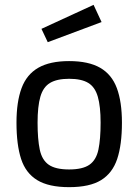

<svg xmlns="http://www.w3.org/2000/svg" viewBox="-20 -762 571 792"><path d="M265 10Q181 10 133.5 -19Q86 -48 67 -106.5Q48 -165 48 -256Q48 -342 69 -398.5Q90 -455 138 -482.5Q186 -510 265 -510Q345 -510 393 -482.5Q441 -455 462 -398.5Q483 -342 483 -256Q483 -165 463.5 -106.5Q444 -48 397 -19Q350 10 265 10ZM265 -63Q321 -63 349 -82.5Q377 -102 386 -145Q395 -188 395 -256Q395 -323 383.5 -363Q372 -403 344 -420Q316 -437 265 -437Q215 -437 186.5 -420Q158 -403 146.5 -363Q135 -323 135 -256Q135 -188 144 -145Q153 -102 181 -82.5Q209 -63 265 -63ZM177 -588 151 -643 366 -742 399 -671Z"/></svg>

Font: Cairo Medium
Style: Regular
Weight: 500
Designer: Mohamed Gaber, Accademia di Belle Arti di Urbino
Foundry: Kief Type Foundry, Accademia di Belle Arti di Urbino
Version: Version 3.117